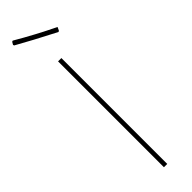

<svg xmlns="http://www.w3.org/2000/svg" viewBox="-289 -827 817 817"><g transform="rotate(-45 120.0 -418.0)"><path d="M36 -836Q121 -786 212 -742L205 -727L200 -724Q93 -779 26 -817L24 -822L31 -834ZM130 -637V0H110V-637Z"/></g></svg>

Font: Alegreya Sans Thin
Style: Regular
Weight: 100
Designer: Juan Pablo del Peral
Foundry: Huerta Tipografica
Version: Version 2.007